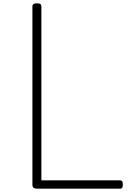

<svg xmlns="http://www.w3.org/2000/svg" viewBox="-20 -1135 789 1155"><path d="M202 0Q175 0 175 -23V-1096Q175 -1106 181.5 -1110.5Q188 -1115 202 -1115Q217 -1115 223 -1110.5Q229 -1106 229 -1096V-50H703Q711 -50 715 -44.5Q719 -39 719 -25Q719 -11 715 -5.5Q711 0 703 0Z"/></svg>

Font: Playwrite FR Moderne ExtraLight
Style: Regular
Weight: 250
Version: Version 1.002